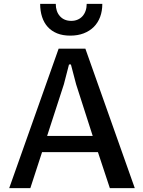

<svg xmlns="http://www.w3.org/2000/svg" viewBox="-20 -965 732 985"><path d="M482.4 -184.6H195.8L135.7 0H27.3L280.8 -715.3H418L671.4 0H543.5ZM455.6 -267.6 370.6 -532.2 343.8 -634.3H334L307.6 -532.2L221.7 -267.6ZM345.7 -857.9Q363.8 -857.9 378.4 -864.3Q393.1 -870.6 403.3 -882.1Q413.6 -893.6 419.2 -909.7Q424.8 -925.8 424.8 -945.3H504.9Q504.9 -908.2 493.7 -878.2Q482.4 -848.1 461.2 -826.9Q439.9 -805.7 409.4 -793.9Q378.9 -782.2 340.3 -782.2Q301.8 -782.2 272.9 -793.9Q244.1 -805.7 224.9 -826.9Q205.6 -848.1 195.8 -878.4Q186 -908.7 186 -945.3H266.1Q266.1 -905.8 287.6 -881.8Q309.1 -857.9 345.7 -857.9Z"/></svg>

Font: Proza Libre
Style: Medium
Weight: 500
Designer: Jasper de Waard
Foundry: Jasper de Waard
Version: Version 1.000; ttfautohint (v1.4.1.8-43bc)